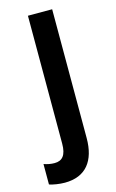

<svg xmlns="http://www.w3.org/2000/svg" viewBox="-160 -592 532 880"><g transform="rotate(-15 106.0 -151.5)"><path d="M34 240C134 240 183 176 183 68V-543H68V64C68 119 48 141 12 141C-6 141 -21 138 -39 132V229C-22 235 9 240 34 240Z"/></g></svg>

Font: Noto Sans Gurmukhi UI Condensed SemiBold
Style: Regular
Weight: 600
Width: 3
Designer: Jelle Bosma - Monotype Design Team
Foundry: Monotype Imaging Inc.
Version: Version 2.004